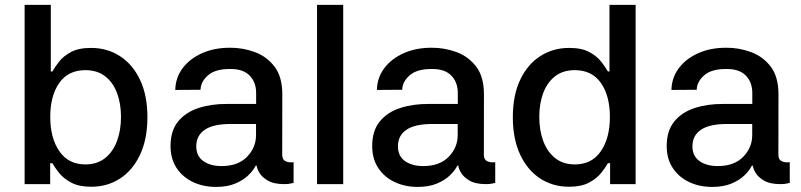

<svg xmlns="http://www.w3.org/2000/svg" viewBox="-20 -747 3248 779"><path d="M79.9 0V-727.3H186.1V-457H192.5Q202.1 -474.1 219.3 -496.4Q236.5 -518.8 267.6 -535.7Q298.7 -552.6 349.1 -552.6Q415.1 -552.6 466.8 -519.2Q518.5 -485.8 548.3 -422.9Q578.1 -360.1 578.1 -271.7Q578.1 -183.6 548.7 -120.2Q519.2 -56.8 467.7 -23.1Q416.2 10.7 350.1 10.7Q300.4 10.7 269.2 -6Q237.9 -22.7 220 -45.1Q202.1 -67.5 192.5 -84.9H183.6V0ZM183.9 -272.7Q183.9 -186.8 220.9 -133.3Q257.8 -79.9 326.3 -79.9Q373.9 -79.9 406.1 -105.3Q438.2 -130.7 454.5 -174.4Q470.9 -218 470.9 -272.7Q470.9 -327.1 454.7 -369.9Q438.6 -412.6 406.6 -437.5Q374.6 -462.4 326.3 -462.4Q256.7 -462.4 220.3 -410.3Q183.9 -358.3 183.9 -272.7Z M856.5 11.4Q804.7 11.4 762.8 -8.5Q720.9 -28.4 696.4 -65.5Q671.9 -102.6 671.9 -154.5Q671.9 -216.3 702.4 -253.9Q733 -291.5 785 -308.6Q837 -325.6 901.3 -325.3H1019.2V-369.7Q1019.2 -413.7 992.5 -440.7Q965.9 -467.7 914.4 -467Q854.4 -467.7 824.4 -441.8Q794.4 -415.8 793.7 -382.8L691.1 -382.1Q692.1 -432.2 721.4 -470.9Q750.7 -509.6 800.8 -531.6Q850.9 -553.6 913.7 -553.3Q964.8 -553.6 1013.5 -535.9Q1062.1 -518.1 1093.9 -476.6Q1125.7 -435 1125.4 -362.9L1125 -119Q1125 -99.4 1138.3 -93Q1151.6 -86.6 1169.7 -88.8H1171.2V-4.6Q1167.6 -4.6 1158.9 -2.3Q1150.2 0 1133.5 0Q1090.2 0 1065.9 -14.7Q1041.5 -29.5 1031.6 -47.4Q1021.7 -65.3 1021.7 -74.2V-74.9H1017.4Q1007.8 -55.4 987 -35.3Q966.3 -15.3 933.9 -2Q901.6 11.4 856.5 11.4ZM878.9 -73.2Q945.7 -73.2 982.2 -110.8Q1018.8 -148.4 1018.8 -198.9V-244H917.3Q844.8 -244 810.5 -220.3Q776.3 -196.7 776.3 -153.4Q776.3 -113.6 805 -93.4Q833.8 -73.2 878.9 -73.2Z M1372.5 -727.3V0H1266.3V-727.3Z M1674.7 11.4Q1622.9 11.4 1581 -8.5Q1539.1 -28.4 1514.6 -65.5Q1490.1 -102.6 1490.1 -154.5Q1490.1 -216.3 1520.6 -253.9Q1551.1 -291.5 1603.2 -308.6Q1655.2 -325.6 1719.5 -325.3H1837.4V-369.7Q1837.4 -413.7 1810.7 -440.7Q1784.1 -467.7 1732.6 -467Q1672.6 -467.7 1642.6 -441.8Q1612.6 -415.8 1611.9 -382.8L1509.2 -382.1Q1510.3 -432.2 1539.6 -470.9Q1568.9 -509.6 1619 -531.6Q1669 -553.6 1731.9 -553.3Q1783 -553.6 1831.7 -535.9Q1880.3 -518.1 1912.1 -476.6Q1943.9 -435 1943.5 -362.9L1943.2 -119Q1943.2 -99.4 1956.5 -93Q1969.8 -86.6 1987.9 -88.8H1989.3V-4.6Q1985.8 -4.6 1977.1 -2.3Q1968.4 0 1951.7 0Q1908.4 0 1884.1 -14.7Q1859.7 -29.5 1849.8 -47.4Q1839.8 -65.3 1839.8 -74.2V-74.9H1835.6Q1826 -55.4 1805.2 -35.3Q1784.4 -15.3 1752.1 -2Q1719.8 11.4 1674.7 11.4ZM1697.1 -73.2Q1763.8 -73.2 1800.4 -110.8Q1837 -148.4 1837 -198.9V-244H1735.4Q1663 -244 1628.7 -220.3Q1594.5 -196.7 1594.5 -153.4Q1594.5 -113.6 1623.2 -93.4Q1652 -73.2 1697.1 -73.2Z M2288.7 10.7Q2222.7 10.7 2171.2 -23.1Q2119.7 -56.8 2090.2 -120.2Q2060.7 -183.6 2060.7 -271.7Q2060.7 -360.1 2090.4 -422.9Q2120 -485.8 2171.9 -519.2Q2223.7 -552.6 2289.4 -552.6Q2340.2 -552.6 2371.3 -535.7Q2402.3 -518.8 2419.6 -496.4Q2436.8 -474.1 2446.4 -457H2452.8V-727.3H2558.9V0H2455.3V-84.9H2446.4Q2436.8 -67.5 2418.9 -45.1Q2400.9 -22.7 2369.7 -6Q2338.4 10.7 2288.7 10.7ZM2312.1 -79.9Q2381 -79.9 2417.8 -133.3Q2454.5 -186.8 2454.5 -272.7Q2454.5 -358.3 2418.1 -410.3Q2381.7 -462.4 2312.1 -462.4Q2264.2 -462.4 2232.2 -437.5Q2200.3 -412.6 2184.1 -369.9Q2168 -327.1 2168 -272.7Q2168 -218 2184.3 -174.4Q2200.6 -130.7 2232.8 -105.3Q2264.9 -79.9 2312.1 -79.9Z M2869.7 11.4Q2817.8 11.4 2775.9 -8.5Q2734 -28.4 2709.5 -65.5Q2685 -102.6 2685 -154.5Q2685 -216.3 2715.6 -253.9Q2746.1 -291.5 2798.1 -308.6Q2850.1 -325.6 2914.4 -325.3H3032.3V-369.7Q3032.3 -413.7 3005.7 -440.7Q2979 -467.7 2927.6 -467Q2867.5 -467.7 2837.5 -441.8Q2807.5 -415.8 2806.8 -382.8L2704.2 -382.1Q2705.3 -432.2 2734.6 -470.9Q2763.8 -509.6 2813.9 -531.6Q2864 -553.6 2926.8 -553.3Q2978 -553.6 3026.6 -535.9Q3075.3 -518.1 3107.1 -476.6Q3138.8 -435 3138.5 -362.9L3138.1 -119Q3138.1 -99.4 3151.5 -93Q3164.8 -86.6 3182.9 -88.8H3184.3V-4.6Q3180.8 -4.6 3172.1 -2.3Q3163.4 0 3146.7 0Q3103.3 0 3079 -14.7Q3054.7 -29.5 3044.7 -47.4Q3034.8 -65.3 3034.8 -74.2V-74.9H3030.5Q3021 -55.4 3000.2 -35.3Q2979.4 -15.3 2947.1 -2Q2914.8 11.4 2869.7 11.4ZM2892 -73.2Q2958.8 -73.2 2995.4 -110.8Q3032 -148.4 3032 -198.9V-244H2930.4Q2858 -244 2823.7 -220.3Q2789.4 -196.7 2789.4 -153.4Q2789.4 -113.6 2818.2 -93.4Q2846.9 -73.2 2892 -73.2Z"/></svg>

Font: Inter Zeller Medium
Style: Regular
Weight: 500
Designer: Rasmus Andersson; Joe Bland
Foundry: zeller
Version: Version 3.015;git-dec3a8cb1